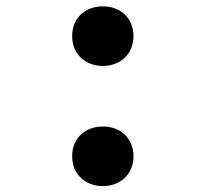

<svg xmlns="http://www.w3.org/2000/svg" viewBox="-20 -586 660 620"><path d="M312 15C366.5 15 411 -21.5 411 -81.5C411 -142 366.5 -177.5 312 -177.5C257.5 -177.5 213 -142 213 -81.5C213 -21.5 257.5 15 312 15ZM312 -373C366.5 -373 411 -409.5 411 -469.5C411 -530 366.5 -565.5 312 -565.5C257.5 -565.5 213 -530 213 -469.5C213 -409.5 257.5 -373 312 -373Z"/></svg>

Font: Monaspace Neon Medium
Style: Regular
Weight: 500
Designer: Riley Cran & the Lettermatic Team
Foundry: Lettermatic
Version: Version 1.200 (Monaspace Neon)